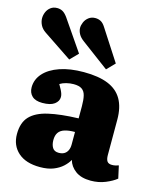

<svg xmlns="http://www.w3.org/2000/svg" viewBox="-124 -907 849 1009"><g transform="rotate(15 300.5 -402.0)"><path d="M189 14Q112 14 70 -23.5Q28 -61 28 -123Q28 -185 60 -219Q92 -253 157 -268Q222 -283 320 -286V-352Q320 -387 314.5 -409.5Q309 -432 293.5 -442.5Q278 -453 249 -453Q229 -453 209 -448Q189 -443 175 -434Q184 -419 190 -407Q196 -395 198.5 -386.5Q201 -378 201 -370Q201 -347 179.5 -331Q158 -315 114 -315Q76 -315 57.5 -333Q39 -351 39 -380Q39 -423 69 -456.5Q99 -490 154 -509Q209 -528 284 -528Q365 -528 416.5 -507Q468 -486 493 -442.5Q518 -399 518 -332V-140Q518 -117 525.5 -106Q533 -95 552 -95Q562 -95 571 -97Q580 -99 588 -102L603 -34Q581 -16 544.5 -1Q508 14 465 14Q413 14 382 -9Q351 -32 342 -66Q332 -47 312 -28.5Q292 -10 262 2Q232 14 189 14ZM265 -84Q283 -84 295 -91Q307 -98 313.5 -111.5Q320 -125 320 -144V-212Q286 -212 264 -205Q242 -198 231.5 -182.5Q221 -167 221 -142Q221 -117 231 -100.5Q241 -84 265 -84ZM192 -572 37 -676Q16 -690 7 -708.5Q-2 -727 -2 -745Q-2 -762 5 -778.5Q12 -795 26.5 -806Q41 -817 62 -817Q78 -817 91 -810Q104 -803 118 -784L234 -615ZM392 -572 243 -683Q222 -698 213 -715Q204 -732 204 -748Q204 -762 211 -778.5Q218 -795 233 -806.5Q248 -818 269 -818Q285 -818 298.5 -811Q312 -804 324 -785L434 -615Z"/></g></svg>

Font: Literata ExtraBold
Style: Regular
Weight: 800
Designer: Latin by Veronika Burian and Jose Scaglione. Greek by Irene Vlachou. Cyrillic by Vera Evstafieva.
Foundry: TypeTogether
Version: Version 3.103;gftools[0.9.29]